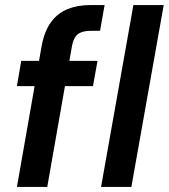

<svg xmlns="http://www.w3.org/2000/svg" viewBox="-20 -740 668 760"><path d="M47 0 145 -559Q156 -617 182 -652.5Q208 -688 247.5 -704Q287 -720 338 -720H394L376 -618H339Q305 -618 288 -604.5Q271 -591 265 -558L167 0ZM47 -399 64 -499H366L348 -399ZM380 0 508 -720H628L500 0Z"/></svg>

Font: DM Sans 20pt SemiBold
Style: Italic
Weight: 600
Italic angle: -10°
Version: Version 4.004;gftools[0.9.30]